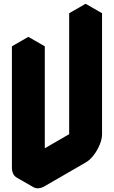

<svg xmlns="http://www.w3.org/2000/svg" viewBox="-20 -945 603 1016"><path d="M433 -85 217 40Q182 60 156 45Q130 30 130 -10V-650L217 -700V-60L433 -185V-825L520 -875V-235Q520 -209 507.5 -179Q495 -149 475.5 -123.5Q456 -98 433 -85ZM520 -875 433 -825 346 -875 433 -925ZM433 -825V-185L346 -235V-875ZM433 -185 217 -60 130 -110 346 -235ZM217 -700 130 -650 43 -700 130 -750ZM130 -650V-10Q130 30 156 45L69 -5Q43 -20 43 -60V-700Z"/></svg>

Font: Nabla Normal
Style: Regular
Weight: 400
Designer: Arthur Reinders Folmer
Version: Version 1.000